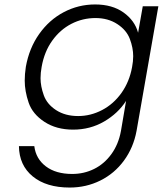

<svg xmlns="http://www.w3.org/2000/svg" viewBox="-20 -574 731 862"><path d="M407 -554Q484 -554 534.5 -518Q585 -482 600 -427L621 -546H691L593 14Q579 89 536.5 147Q494 205 430.5 236.5Q367 268 293 268Q188 268 127 218Q66 168 65 82H134Q141 139 186 173Q231 207 304 207Q357 207 402.5 184.5Q448 162 480 118Q512 74 523 14L546 -121Q510 -65 447.5 -28.5Q385 8 308 8Q233 8 179.5 -27Q126 -62 108.5 -113.5Q91 -165 91 -212Q91 -241 96 -274Q111 -358 156 -421.5Q201 -485 266.5 -519.5Q332 -554 407 -554ZM573 -273Q578 -299 578 -322Q578 -359 563 -399Q548 -439 506.5 -466Q465 -493 409 -493Q351 -493 300.5 -467Q250 -441 214.5 -391.5Q179 -342 167 -274Q162 -247 162 -223Q162 -187 176.5 -146.5Q191 -106 232 -79.5Q273 -53 331 -53Q387 -53 438.5 -80Q490 -107 525.5 -157Q561 -207 573 -273Z"/></svg>

Font: Fz Poppins Light
Style: Italic
Weight: 300
Italic angle: -10°
Designer: Ninad Kale (Devanagari), Jonny Pinhorn (Latin)
Foundry: Indian Type Foundry
Version: Vit hóa bi Vntype.Com & FontZin.Com